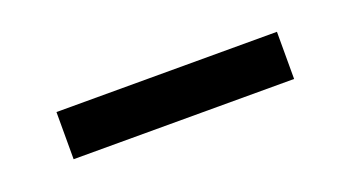

<svg xmlns="http://www.w3.org/2000/svg" viewBox="-24 -827 497 272"><g transform="rotate(-20 224.5 -691.5)"><path d="M390.6 -727.3V-656.2H58.2V-727.3Z"/></g></svg>

Font: Inter UI
Style: Regular
Weight: 400
Designer: Rasmus Andersson
Foundry: rsms
Version: 3.2;8d6f07862